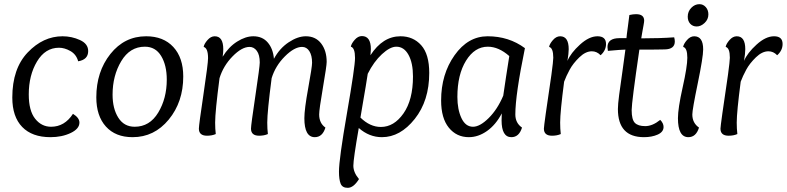

<svg xmlns="http://www.w3.org/2000/svg" viewBox="-20 -648 3774 921"><path d="M355 -354Q346 -387 318 -403Q290 -419 263 -419Q197 -419 157.5 -353Q118 -287 118 -195Q118 -117 148.5 -78.5Q179 -40 225 -40Q290 -40 330 -102Q361 -83 361 -60Q361 -30 319 -10Q277 10 222 10Q134 10 86.5 -39Q39 -88 39 -180Q39 -319 113 -396.5Q187 -474 280 -474Q324 -474 363.5 -456Q403 -438 403 -403Q403 -362 355 -354Z M616 10Q534 10 488 -41Q442 -92 442 -181Q442 -304 509.5 -389Q577 -474 681 -474Q764 -474 811.5 -422.5Q859 -371 859 -281Q859 -159 789.5 -74.5Q720 10 616 10ZM675 -424Q603 -424 561.5 -354.5Q520 -285 520 -194Q520 -127 547.5 -83.5Q575 -40 626 -40Q698 -40 739 -108Q780 -176 780 -266Q780 -335 753 -379.5Q726 -424 675 -424Z M1283 -273Q1262 -112 1262 -60Q1262 -30 1265 -5Q1247 3 1223 3Q1184 3 1184 -31Q1184 -48 1205 -188.5Q1226 -329 1226 -348Q1226 -385 1212 -404Q1198 -423 1177 -423Q1140 -423 1095.5 -377.5Q1051 -332 1033 -273Q1012 -112 1012 -60Q1012 -30 1015 -5Q997 3 973 3Q934 3 934 -31Q934 -48 956 -195.5Q978 -343 978 -369Q978 -417 957 -423Q959 -437 975 -455.5Q991 -474 1010 -474Q1051 -474 1051 -412Q1051 -394 1048 -376Q1077 -423 1117.5 -448.5Q1158 -474 1195 -474Q1239 -474 1264.5 -444Q1290 -414 1294 -366Q1321 -416 1364.5 -445Q1408 -474 1447 -474Q1494 -474 1520.5 -439.5Q1547 -405 1547 -351Q1547 -332 1529 -227.5Q1511 -123 1511 -99Q1511 -57 1541 -36Q1527 10 1490 10Q1440 10 1440 -81Q1440 -124 1458.5 -225.5Q1477 -327 1477 -347Q1477 -382 1464 -402.5Q1451 -423 1429 -423Q1392 -423 1346.5 -377.5Q1301 -332 1283 -273Z M1744 -294Q1740 -266 1734 -231.5Q1728 -197 1720.5 -152.5Q1713 -108 1709 -84Q1755 -39 1807 -39Q1870 -39 1915.5 -104Q1961 -169 1961 -281Q1961 -346 1939.5 -385Q1918 -424 1881 -424Q1851 -424 1812 -388Q1773 -352 1744 -294ZM1716 -475Q1759 -475 1759 -412Q1759 -407 1757 -383Q1816 -474 1901 -474Q1962 -474 2000.5 -431Q2039 -388 2039 -298Q2039 -165 1969.5 -77.5Q1900 10 1812 10Q1751 10 1701 -34Q1675 115 1675 147Q1675 179 1702 211Q1676 253 1648 253Q1622 253 1614 233Q1606 213 1606 175Q1606 116 1644.5 -106Q1683 -328 1683 -370Q1683 -419 1663 -424Q1665 -438 1681 -456.5Q1697 -475 1716 -475Z M2387 -104Q2358 -49 2316 -19.5Q2274 10 2229 10Q2170 10 2133 -35.5Q2096 -81 2096 -166Q2096 -292 2160.5 -383Q2225 -474 2319 -474Q2421 -474 2498 -417Q2452 -193 2452 -99Q2452 -58 2484 -36Q2470 10 2433 10Q2386 10 2386 -71Q2386 -93 2387 -104ZM2394 -189Q2407 -279 2423 -379Q2372 -424 2320 -424Q2257 -424 2215.5 -357Q2174 -290 2174 -183Q2174 -123 2193.5 -81.5Q2213 -40 2249 -40Q2282 -40 2324 -81.5Q2366 -123 2394 -189Z M2686 -256Q2667 -111 2667 -60Q2667 -30 2670 -5Q2652 3 2628 3Q2589 3 2589 -31Q2589 -47 2625 -289Q2634 -356 2634 -371Q2634 -418 2614 -423Q2616 -437 2632 -455.5Q2648 -474 2667 -474Q2708 -474 2708 -412Q2708 -392 2702 -356Q2718 -394 2762 -434Q2806 -474 2846 -474Q2887 -474 2887 -437Q2887 -406 2861 -383Q2843 -402 2819 -402Q2789 -402 2759 -373Q2729 -344 2712.5 -313.5Q2696 -283 2686 -256Z M2952 -465H2985Q2986 -479 2992 -521.5Q2998 -564 2999 -576Q3017 -580 3031 -580Q3070 -580 3070 -549Q3070 -543 3067 -527Q3064 -511 3060.5 -491Q3057 -471 3056 -464Q3146 -464 3214 -469Q3217 -458 3217 -449Q3217 -412 3169 -411Q3137 -410 3047 -410Q3010 -157 3010 -120Q3010 -74 3025.5 -58.5Q3041 -43 3075 -43Q3110 -43 3147 -73Q3163 -57 3163 -39Q3163 -15 3135 -2.5Q3107 10 3069 10Q2944 10 2944 -125Q2944 -147 2950 -193Q2956 -239 2966 -307.5Q2976 -376 2980 -410Q2962 -410 2896 -404Q2894 -418 2894 -422Q2894 -465 2952 -465Z M3322 -521Q3303 -521 3291 -534Q3279 -547 3279 -568Q3279 -593 3296 -610.5Q3313 -628 3335 -628Q3353 -628 3365.5 -614Q3378 -600 3378 -579Q3378 -555 3360 -538Q3342 -521 3322 -521ZM3310 -474Q3353 -474 3353 -411Q3353 -374 3327 -248Q3301 -122 3301 -99Q3301 -58 3333 -36Q3319 10 3282 10Q3232 10 3232 -81Q3232 -128 3254.5 -228.5Q3277 -329 3277 -371Q3277 -418 3257 -423Q3259 -437 3275 -455.5Q3291 -474 3310 -474Z M3533 -256Q3514 -111 3514 -60Q3514 -30 3517 -5Q3499 3 3475 3Q3436 3 3436 -31Q3436 -47 3472 -289Q3481 -356 3481 -371Q3481 -418 3461 -423Q3463 -437 3479 -455.5Q3495 -474 3514 -474Q3555 -474 3555 -412Q3555 -392 3549 -356Q3565 -394 3609 -434Q3653 -474 3693 -474Q3734 -474 3734 -437Q3734 -406 3708 -383Q3690 -402 3666 -402Q3636 -402 3606 -373Q3576 -344 3559.5 -313.5Q3543 -283 3533 -256Z"/></svg>

Font: Overlock
Style: Italic
Weight: 400
Designer: Dario Muhafara
Foundry: Dario Manuel Muhafara
Version: Version 1.001